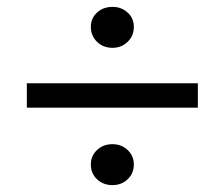

<svg xmlns="http://www.w3.org/2000/svg" viewBox="-20 -641 621 558"><path d="M58 -399H555V-328H58ZM244 -163Q244 -188 262 -205Q280 -222 307 -222Q333 -222 351 -205Q369 -188 369 -163Q369 -137 351 -120Q333 -103 307 -103Q280 -103 262 -120Q244 -137 244 -163ZM244 -563Q244 -588 262 -604.5Q280 -621 307 -621Q333 -621 351 -604.5Q369 -588 369 -563Q369 -537 351 -519.5Q333 -502 307 -502Q280 -502 262 -519.5Q244 -537 244 -563Z"/></svg>

Font: Nebula Sans Medium
Style: Regular
Weight: 500
Italic angle: -9°
Designer: Paul D. Hunt for Adobe (as Source Sans)
Foundry: Nebula Entertainment & Broadcasting LLC
Version: Version 1.010